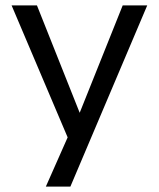

<svg xmlns="http://www.w3.org/2000/svg" viewBox="-20 -512 588 712"><path d="M150 180 243 -30V26L23 -492H117L281 -80H270L435 -492H526L241 180Z"/></svg>

Font: Nunito Sans 9pt
Style: Regular
Weight: 400
Version: Version 3.101;gftools[0.9.27]